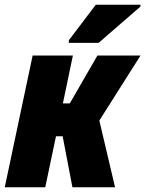

<svg xmlns="http://www.w3.org/2000/svg" viewBox="-28 -786 610 806"><path d="M261 -617V-606H386L561 -758L562 -766H374ZM-8 0H162L207 -214H235L276 0H455L389 -280L562 -553H381L265 -352H236L278 -553H109Z"/></svg>

Font: Noto Sans Condensed Black
Style: Italic
Weight: 900
Width: 3
Italic angle: -12°
Designer: Monotype Design Team
Foundry: Monotype Imaging Inc.
Version: Version 2.013